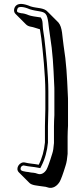

<svg xmlns="http://www.w3.org/2000/svg" viewBox="-20 -758 409 957"><path d="M204 -129V-48C200 -7 190 30 173 63C149 58 127 58 104 52C79 46 54 81 74 101L127 154C139 166 166 167 184 170C192 172 208 172 214 175C244 187 267 166 278 147C284 136 294 110 307 67C312 52 315 33 317 9V-76C317 -94 318 -112 319 -131V-250C319 -262 319 -274 318 -287C314 -377 311 -444 297 -531C290 -574 292 -622 271 -646L218 -699C199 -721 164 -716 133 -726C98 -741 74 -742 61 -731C50 -722 45 -701 57 -689L110 -636C116 -630 125 -626 138 -624C142 -624 165 -616 179 -612C181 -597 184 -583 186 -566C193 -508 206 -386 206 -302V-213C206 -186 204 -161 204 -129ZM219 -129C219 -160 221 -185 221 -213V-302C221 -387 208 -509 201 -568C198 -591 194 -608 193 -629C192 -650 192 -658 183 -671C158 -674 131 -679 124 -682C108 -689 94 -692 86 -692C64 -696 64 -700 65 -708C66 -712 68 -718 71 -720C76 -724 94 -727 128 -712C165 -700 194 -704 207 -689C222 -672 221 -628 229 -582C243 -496 246 -430 250 -339C251 -326 251 -315 251 -303V-184C250 -164 249 -148 249 -129V-45C247 -21 245 -5 240 9C227 52 217 78 212 87C202 104 185 115 167 108C152 102 140 103 135 102C127 100 117 99 109 98C86 94 81 91 83 79C84 72 93 65 100 67C125 73 148 73 170 78L181 80L186 70C204 35 215 -4 219 -47Z"/></svg>

Font: Squarish
Style: Shd
Weight: 400
Foundry: Cannot Into Space Fonts
Version: Version 0.272